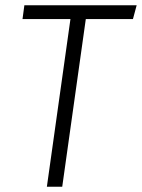

<svg xmlns="http://www.w3.org/2000/svg" viewBox="-20 -705 536 725"><path d="M496 -685 482 -633H304L215 0H157L246 -633H65L72 -685Z"/></svg>

Font: Fira Sans Condensed Light
Style: Italic
Weight: 300
Width: 3
Italic angle: -8°
Designer: Carrois Corporate & Edenspiekermann AG
Foundry: Carrois Corporate GbR & Edenspiekermann AG
Version: Version 4.203